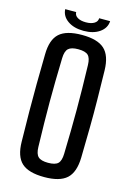

<svg xmlns="http://www.w3.org/2000/svg" viewBox="-137 -990 730 1065"><g transform="rotate(15 228.0 -457.0)"><path d="M228 8Q138 8 98 -28.5Q58 -65 57 -150Q55 -244 54.5 -323Q54 -402 54.5 -480.5Q55 -559 57 -651Q58 -735 98 -771.5Q138 -808 228 -808Q317 -808 357 -771.5Q397 -735 399 -651Q401 -558 402 -480Q403 -402 402 -323Q401 -244 399 -150Q397 -65 357 -28.5Q317 8 228 8ZM228 -74Q269 -74 285 -89.5Q301 -105 302 -145Q304 -217 305 -279Q306 -341 306 -400Q306 -459 305 -521Q304 -583 302 -655Q301 -695 285 -710.5Q269 -726 228 -726Q188 -726 171.5 -710.5Q155 -695 154 -655Q152 -584 151 -522.5Q150 -461 150 -402Q150 -343 151 -280.5Q152 -218 154 -145Q155 -105 171.5 -89.5Q188 -74 228 -74ZM100 -922H163Q163 -903 181 -892Q199 -881 229 -881Q259 -881 277 -892Q295 -903 295 -922H358Q356 -882 320.5 -857Q285 -832 229 -832Q173 -832 137.5 -857Q102 -882 100 -922Z"/></g></svg>

Font: Big Shoulders Text SemiBold
Style: Regular
Weight: 600
Designer: Patric King
Foundry: XO Type Co
Version: Version 1.000; ttfautohint (v1.8.2)